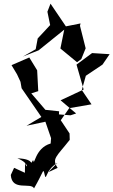

<svg xmlns="http://www.w3.org/2000/svg" viewBox="-20 -799 619 1049"><path d="M171 -512 191 -524 331 -637 310 -534 401 -459 424 -476 448 -535 417 -658 420 -671 340 -655 256 -779 239 -735 254 -662 186 -589 175 -530 105 -490 191 -524ZM57 118 39 157C45 248 149 195 166 230C217 141 215 123 221 143C236 208 221 132 294 91C236 152 227 149 295 118C261 68 288 58 361 -35L360 -70L312 -142L358 -208L480 -229L427 -307L449 -385L540 -446L579 -503L483 -509L398 -446L437 -310L311 -251L396 -179L365 -169L302 -174L303 -191L228 -199L151 -289L189 -301L183 -415L140 -485L43 -443L73 -393L92 -352L98 -317L206 -160L125 -112L228 -134L259 -44C252 26 262 -15 257 -15C168 10 169 117 161 75C138 112 177 69 75 66C147 94 127 134 117 90L116 145Z"/></svg>

Font: Charger Distortion
Style: 2
Weight: 400
Designer: Jasper
Foundry: Cannot Into Space Fonts
Version: Version 0.98